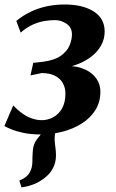

<svg xmlns="http://www.w3.org/2000/svg" viewBox="-26 -586 516 854"><path d="M69.5 247.5 60 217Q82 208 94 196.5Q106 185 112 168Q118 152.5 118 132.5Q118 112.5 119.5 90.5Q121 55 138.5 33.2Q156 11.5 170 -6.5L246 -49Q230.5 -30 223.8 -10Q217 10 217 34Q217.5 48 220.2 67.5Q223 87 223 105Q223 136 209.8 161.8Q196.5 187.5 170.5 207Q150 223 124.8 233.2Q99.5 243.5 69.5 247.5ZM154.5 12Q111.5 12 78.5 5Q45.5 -2 24 -11Q2.5 -20 -6.5 -25.5L33 -117.5Q52.5 -96 73.8 -81Q95 -66 116.8 -58.8Q138.5 -51.5 160 -51.5Q186 -51.5 210.2 -64.2Q234.5 -77 249.8 -103.5Q265 -130 265 -169.5Q265 -196.5 253 -217.2Q241 -238 217.5 -249.5Q194 -261 159.5 -261L109.5 -250.5L122 -306.5L163.5 -311Q217 -318 245 -338.2Q273 -358.5 283.5 -384.2Q294 -410 294 -433Q294 -464 270 -480.2Q246 -496.5 219 -496.5Q198.5 -496.5 173.5 -492.8Q148.5 -489 121 -477Q93.5 -465 66 -441L46.5 -493Q74.5 -516 108 -532.5Q141.5 -549 180 -557.5Q218.5 -566 262 -566Q342 -566 390.8 -535Q439.5 -504 439.5 -446Q439.5 -412.5 424.2 -384.8Q409 -357 382.2 -335.8Q355.5 -314.5 320.8 -301Q286 -287.5 247.5 -282.5L239 -289.5Q293 -297 333.8 -284Q374.5 -271 397.5 -243Q420.5 -215 420.5 -178Q420.5 -131.5 398 -96Q375.5 -60.5 337.5 -36.5Q299.5 -12.5 252 -0.2Q204.5 12 154.5 12Z"/></svg>

Font: Merriweather 20pt
Style: Bold Italic
Weight: 700
Italic angle: -7.8°
Version: Version 2.101